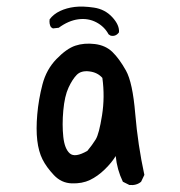

<svg xmlns="http://www.w3.org/2000/svg" viewBox="-20 -555 540 576"><path d="M368.2 0 348.6 -9.8Q331.1 -45.9 327.1 -86.9Q315.4 -67.4 294.4 -46.9Q273.4 -26.4 250 -15.1Q226.6 -3.9 195.3 -4.9Q164.1 -5.9 141.6 -29.8Q119.1 -53.7 107.4 -77.1Q95.7 -100.6 91.8 -133.8Q87.9 -167 91.8 -211.9Q95.7 -256.8 107.4 -301.8Q119.1 -346.7 149.4 -377.9Q179.7 -409.2 206.1 -418Q232.4 -426.8 264.6 -422.9Q296.9 -418.9 317.4 -398.9Q337.9 -378.9 357.9 -343.3Q377.9 -307.6 385.7 -213.9Q393.6 -120.1 413.1 -30.3L403.3 -9.8Q389.6 2 368.2 0ZM242.2 -102.5Q256.8 -120.1 267.1 -136.7Q277.3 -153.3 286.1 -209Q294.9 -264.6 287.1 -321.3Q272.5 -337.9 248 -340.8Q223.6 -343.8 210.4 -330.6Q197.3 -317.4 185.5 -292Q173.8 -266.6 169.9 -223.6Q166 -180.7 169.9 -144.5Q173.8 -108.4 189.5 -94.7Q205.1 -81.1 242.2 -102.5ZM311.5 -448.2 305.7 -452.1Q293 -475.6 268.6 -488.3Q244.1 -501 214.8 -497.1Q185.5 -493.2 156.2 -471.7L138.7 -469.7L132.8 -473.6Q127 -483.4 128.9 -497.1Q140.6 -512.7 160.2 -522Q179.7 -531.2 204.1 -534.2Q228.5 -537.1 261.7 -532.2Q294.9 -527.3 316.9 -503.4Q338.9 -479.5 336.9 -458Q327.1 -444.3 311.5 -448.2Z"/></svg>

Font: NaikaiFont
Style: Regular-Lite
Weight: 400
Version: Version 1.67